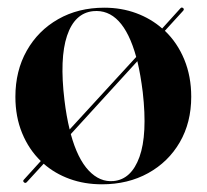

<svg xmlns="http://www.w3.org/2000/svg" viewBox="-20 -469 537 499"><path d="M42.5 5Q38.5 1.5 42 -2L86 -50.5Q55 -80.5 37.5 -123Q20 -165.5 20 -217.5Q20 -285 49.5 -337.2Q79 -389.5 131.2 -419.2Q183.5 -449 251 -449Q295.5 -449 334 -434.8Q372.5 -420.5 401.5 -395L449 -447.5Q452 -451 456 -448Q459.5 -445 456 -441L408.5 -389Q441 -358 459 -314.2Q477 -270.5 477 -217.5Q477 -150.5 447.2 -99.2Q417.5 -48 365 -19Q312.5 10 245 10Q199.5 10 161 -4Q122.5 -18 93.5 -43.5L49.5 4.5Q46 8 42.5 5ZM147.5 -209Q152.5 -167 161 -132.5L334 -321Q299 -447.5 222 -440Q174 -435 154.2 -376Q134.5 -317 147.5 -209ZM275.5 1.5Q321.5 -3 342.5 -61.2Q363.5 -119.5 351 -229.5Q345.5 -274 337 -310L164 -120.5Q181.5 -56.5 210.5 -25.8Q239.5 5 275.5 1.5Z"/></svg>

Font: Fraunces 144pt SemiBold
Style: Regular
Weight: 600
Version: Version 1.000;[0bf87f6ff]